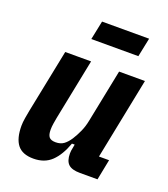

<svg xmlns="http://www.w3.org/2000/svg" viewBox="-135 -820 811 928"><g transform="rotate(20 270.5 -356.0)"><path d="M246 -525 183 -211Q180 -195 177.5 -179Q175 -163 175 -148Q175 -122 184.5 -110.5Q194 -99 218 -99Q243 -99 259.5 -111Q276 -123 291 -146Q305 -168 317 -194.5Q329 -221 335 -252L390 -525H523L439 -106H491L470 0H380Q338 0 320 -17Q302 -34 302 -72Q302 -79 303 -87Q304 -95 306 -103L309 -120H295Q272 -56 236.5 -22Q201 12 144 12Q87 12 61.5 -20.5Q36 -53 36 -118Q36 -135 40 -159Q44 -183 47 -198L113 -525ZM230 -724H472L452 -627H210Z"/></g></svg>

Font: IBM Plex Sans Cond
Style: Bold Italic
Weight: 700
Width: 3
Italic angle: -11°
Designer: Mike Abbink, Paul van der Laan, Pieter van Rosmalen
Foundry: Bold Monday
Version: Version 1.3